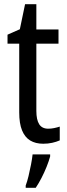

<svg xmlns="http://www.w3.org/2000/svg" viewBox="-20 -678 322 919"><path d="M211 -62Q225 -62 239.5 -65Q254 -68 266 -72V-6Q250 1 230 5.5Q210 10 187 10Q150 10 124.5 -5.5Q99 -21 85.5 -54Q72 -87 72 -140V-469H16V-512L75 -538L100 -658H154V-537H260V-469H154V-147Q154 -105 167.5 -83.5Q181 -62 211 -62ZM220 71Q214 93 203 120.5Q192 148 178.5 174Q165 200 151 221H103V210Q110 192 116.5 165Q123 138 128.5 109.5Q134 81 136 61H220Z"/></svg>

Font: Noto Sans Display Condensed
Style: Regular
Weight: 400
Width: 3
Designer: Monotype Design Team
Foundry: Monotype Imaging Inc.
Version: Version 2.003